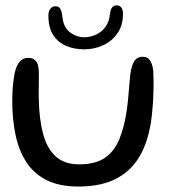

<svg xmlns="http://www.w3.org/2000/svg" viewBox="-20 -670 652 722"><path d="M275 31.5Q205 31.5 157.2 8.2Q109.5 -15 80.8 -57.8Q52 -100.5 39 -160Q26 -219.5 26 -292.5Q26 -310 27 -327.8Q28 -345.5 30 -362.2Q32 -379 34.5 -392Q41.5 -425 54.5 -438.8Q67.5 -452.5 86 -452.5Q103 -452.5 111.8 -444.2Q120.5 -436 123.2 -423.2Q126 -410.5 126 -397.5Q126.5 -388.5 126.2 -375.2Q126 -362 125.8 -347.2Q125.5 -332.5 125.5 -318.5Q125.5 -304.5 126 -293Q127.5 -223 141.5 -168.5Q155.5 -114 188.2 -83Q221 -52 278.5 -52Q339 -52 374.8 -76.8Q410.5 -101.5 429.2 -147.8Q448 -194 457 -257.5Q459 -272.5 460.8 -288.8Q462.5 -305 463.8 -321.8Q465 -338.5 466.8 -355.8Q468.5 -373 470 -390Q474 -422 484.5 -439.2Q495 -456.5 517 -456.5Q535.5 -456.5 544.5 -442.5Q553.5 -428.5 556.5 -402.5Q557.5 -383 557.5 -363.8Q557.5 -344.5 557 -325.5Q556.5 -306.5 555.5 -288Q554.5 -269.5 552.5 -251.5Q545 -161.5 513.8 -98.2Q482.5 -35 423.8 -1.8Q365 31.5 275 31.5ZM296.5 -484.5Q259 -484.5 228.5 -497.5Q198 -510.5 180 -538.5Q162 -566.5 162 -610.5Q162 -628 169.5 -637.2Q177 -646.5 188.5 -646.5Q201 -646.5 206.5 -637.5Q212 -628.5 214.5 -608Q218.5 -566.5 243.5 -548.2Q268.5 -530 296.5 -530Q319.5 -530 340.5 -539.5Q361.5 -549 376 -568.2Q390.5 -587.5 393.5 -617Q395.5 -635.5 402.2 -642.8Q409 -650 419 -650Q428.5 -650 435.5 -642.5Q442.5 -635 442.5 -618.5Q442.5 -575 421.8 -545Q401 -515 367.8 -499.8Q334.5 -484.5 296.5 -484.5Z"/></svg>

Font: Gluten Light
Style: Regular
Weight: 300
Designer: Tyler Finck
Foundry: Etcetera Type Company
Version: Version 1.300